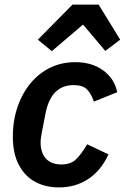

<svg xmlns="http://www.w3.org/2000/svg" viewBox="-20 -805 544 837"><path d="M237 12Q179 12 134 -12Q89 -36 62.5 -85.5Q36 -135 36 -210Q36 -232 38 -252.5Q40 -273 44 -293Q59 -364 95.5 -418.5Q132 -473 186.5 -503.5Q241 -534 308 -534Q381 -534 430 -498Q479 -462 491 -403L389 -362Q378 -396 359.5 -415Q341 -434 301 -434Q252 -434 221.5 -403.5Q191 -373 179 -313L162 -226Q160 -216 158.5 -204.5Q157 -193 157 -183Q157 -155 167 -133.5Q177 -112 197 -100Q217 -88 248 -88Q288 -88 311.5 -110.5Q335 -133 360 -176L453 -132Q420 -61 364.5 -24.5Q309 12 237 12ZM296 -785H410L504 -632L439 -583L342 -698L206 -582L145 -632Z"/></svg>

Font: IBM Plex Sans SemiBold
Style: Italic
Weight: 600
Italic angle: -11.31°
Designer: Mike Abbink, Paul van der Laan, Pieter van Rosmalen
Foundry: Bold Monday
Version: Version 3.201